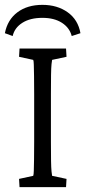

<svg xmlns="http://www.w3.org/2000/svg" viewBox="-29 -774 352 794"><path d="M51.8 0 49.8 -34.2 108.4 -46.9Q110.4 -51.8 110.8 -68.4Q111.3 -85 111.8 -114.7Q112.3 -144.5 112.3 -188.5V-383.8Q112.3 -428.7 111.8 -459Q111.3 -489.3 110.8 -505.9Q110.4 -522.5 108.4 -526.4L49.8 -539.1L51.8 -573.2H244.1L246.1 -539.1L186.5 -526.4Q185.5 -523.4 184.1 -508.8Q182.6 -494.1 182.1 -464.4Q181.6 -434.6 181.6 -383.8V-188.5Q181.6 -139.6 182.1 -109.4Q182.6 -79.1 184.1 -64.9Q185.5 -50.8 186.5 -46.9L246.1 -34.2L244.1 0ZM23.4 -625 -8.8 -636.7Q2 -692.4 43 -723.1Q84 -753.9 146.5 -753.9Q208 -753.9 251 -723.1Q293.9 -692.4 303.7 -636.7L267.6 -625Q258.8 -659.2 227.1 -679.7Q195.3 -700.2 146.5 -700.2Q95.7 -700.2 63.5 -679.7Q31.2 -659.2 23.4 -625Z"/></svg>

Font: Crimson Pro Light
Style: Regular
Weight: 300
Designer: Jacques Le Bailly
Foundry: Baron von Fonthausen
Version: Version 1.003